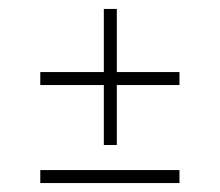

<svg xmlns="http://www.w3.org/2000/svg" viewBox="-20 -577 491 429"><path d="M212 -387H70V-416H212V-557H241V-416H381V-387H241V-253H212ZM70 -197H381V-168H70Z"/></svg>

Font: Poiret One
Style: Regular
Weight: 400
Designer: Denis Masharov (denis.masharov@gmail.com), Cyreal (Charset Expansion)
Foundry: Denis Masharov
Version: Version 1.101